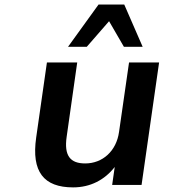

<svg xmlns="http://www.w3.org/2000/svg" viewBox="-20 -814 752 845"><path d="M301.8 10.7C377.4 10.7 440.4 -22 484.9 -79.1L473.6 0H603L680.2 -539.1H547.9L503.9 -233.4C492.2 -148.9 431.2 -94.7 355 -94.7C289.6 -94.7 261.2 -127.9 273.4 -212.4L319.8 -539.1H186.5L139.2 -208.5C117.7 -58.1 172.4 10.7 301.8 10.7ZM361.8 -607.9 460 -720.7 525.4 -607.9H607.9L526.9 -793.9H413.6L279.3 -607.9Z"/></svg>

Font: Winston SemiBold
Style: Italic
Weight: 600
Italic angle: -8.13011°
Designer: Vernon Adams, Kim Jin-seong, David Berlow, Cristiano Sobral
Foundry: The Winston Project Authors
Version: Version 3.004